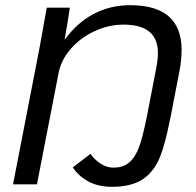

<svg xmlns="http://www.w3.org/2000/svg" viewBox="-20 -718 763 748"><path d="M416 9.8Q361.8 9.8 323.5 -11.5Q285.2 -32.7 263.7 -65.9L332.5 -118.7Q349.1 -95.2 372.3 -80.1Q395.5 -64.9 421.9 -64.9Q457 -64.9 480 -82.3Q502.9 -99.6 518.8 -137.7Q534.7 -175.8 552.7 -266.6L588.4 -451.2Q595.2 -485.4 595.2 -511.7Q595.2 -622.1 461.4 -622.1Q403.3 -622.1 348.1 -596.4Q293 -570.8 255.6 -527.6Q218.3 -484.4 208.5 -435.1L124 0H30.8L134.3 -533.2L162.1 -688H252Q246.1 -643.6 231.9 -565.4H233.9Q281.2 -630.4 345.7 -664.1Q410.2 -697.8 486.8 -697.8Q687.5 -697.8 687.5 -523.4Q687.5 -485.8 679.2 -441.4L645 -264.6Q619.6 -134.8 593.8 -85.7Q567.9 -36.6 525.6 -13.4Q483.4 9.8 416 9.8Z"/></svg>

Font: Liberation Sans
Style: Italic
Weight: 400
Italic angle: -12°
Designer: Steve Matteson
Foundry: Ascender Corporation
Version: Version 2.1.5